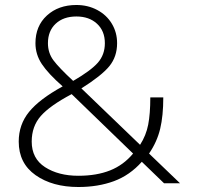

<svg xmlns="http://www.w3.org/2000/svg" viewBox="-20 -734 791 769"><path d="M55 -167Q55 -235 96.5 -286Q138 -337 231 -388Q173 -439 147.5 -477.5Q122 -516 122 -561Q122 -630 168 -672Q214 -714 286 -714Q332 -714 369.5 -694Q407 -674 428 -639Q449 -604 449 -561Q449 -507 418 -469Q387 -431 306 -380L541 -154Q565 -191 573.5 -234.5Q582 -278 582 -344H634Q634 -270 621.5 -218Q609 -166 577 -119L701 0H637L548 -86Q500 -32 436.5 -8.5Q373 15 294 15Q190 15 122.5 -32.5Q55 -80 55 -167ZM400 -561Q400 -610 368.5 -639Q337 -668 286 -668Q234 -668 203 -639Q172 -610 172 -561Q172 -522 194 -492.5Q216 -463 273 -410Q344 -451 372 -483Q400 -515 400 -561ZM513 -119 267 -357Q180 -311 143.5 -269.5Q107 -228 107 -167Q107 -99 160.5 -64.5Q214 -30 294 -30Q367 -30 421 -51.5Q475 -73 513 -119Z"/></svg>

Font: Prompt ExtraLight
Style: Regular
Weight: 275
Designer: Katatrad Team
Foundry: CadsonDemak
Version: Version 1.001